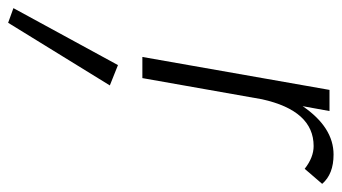

<svg xmlns="http://www.w3.org/2000/svg" viewBox="-245 -306 840 472"><g transform="rotate(90 175.0 -70.0)"><path d="M354 -399Q326 -421 298 -421Q211 -421 183 -294L131 0H79L160 -460H212L200 -394Q252 -470 319 -470Q367 -470 391 -442ZM99 60 149 80 -5 330 -41 317Z"/></g></svg>

Font: Renner* Light
Style: Light Italic
Weight: 300
Italic angle: -10°
Version: Version 003.000 ; ttfautohint (v0.97) -l 8 -r 50 -G 200 -x 1